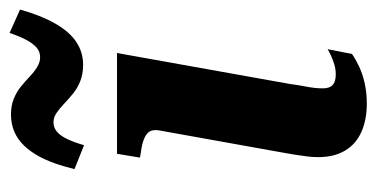

<svg xmlns="http://www.w3.org/2000/svg" viewBox="-213 -566 788 402"><g transform="rotate(-90 181.0 -365.0)"><path d="M246 -585Q227 -585 212 -591Q197 -597 185.5 -606.5Q174 -616 164 -625.5Q154 -635 145 -641Q136 -647 126 -647Q115 -647 106.5 -640Q98 -633 91 -618.5Q84 -604 78 -583L28 -603Q39 -649 55 -678Q71 -707 92.5 -721.5Q114 -736 143 -736Q161 -736 175.5 -730Q190 -724 201 -715Q212 -706 222 -696.5Q232 -687 242 -681Q252 -675 262 -675Q274 -675 282.5 -682.5Q291 -690 298.5 -704Q306 -718 313 -739L362 -717Q350 -674 333 -644Q316 -614 294.5 -599.5Q273 -585 246 -585ZM165 9Q132 9 106.5 -2Q81 -13 67 -36Q53 -59 53 -93Q53 -104 54.5 -116Q56 -128 58.5 -144Q61 -160 65 -181L109 -426Q111 -439 106.5 -446Q102 -453 91 -457.5Q80 -462 63 -464L52 -466L60 -514H271L206 -151Q204 -135 201.5 -122.5Q199 -110 198 -100.5Q197 -91 197 -83Q197 -69 204 -62.5Q211 -56 226 -56Q237 -56 247 -59Q257 -62 265.5 -66Q274 -70 279 -73L269 -22Q259 -15 243.5 -7.5Q228 0 208 4.5Q188 9 165 9Z"/></g></svg>

Font: Roboto Serif 72pt SemiCondensed SemiBold
Style: Italic
Weight: 600
Width: 4
Italic angle: -10°
Designer: Greg Gazdowicz
Foundry: Commercial Type
Version: Version 1.008